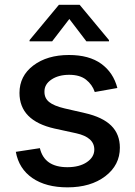

<svg xmlns="http://www.w3.org/2000/svg" viewBox="-20 -787 576 818"><path d="M480 -412.1 383.8 -395Q373 -426.8 346.7 -447.5Q320.3 -468.3 274.9 -468.3Q229 -468.3 199 -448Q168.9 -427.7 169.4 -396.5Q168.9 -369.1 189.2 -352.5Q209.5 -335.9 254.9 -325.2L341.8 -305.2Q417 -288.1 453.9 -251.7Q490.7 -215.3 490.7 -157.7Q490.7 -83.5 428.5 -36.1Q366.2 11.2 267.6 11.2Q175.8 11.2 118.2 -28.3Q60.5 -67.9 47.4 -140.1L149.9 -155.8Q168.9 -74.7 267.1 -74.7Q318.4 -74.7 350.1 -96.2Q381.8 -117.7 381.8 -149.9Q381.8 -202.1 304.7 -219.2L212.4 -239.3Q63 -272.9 63 -391.1Q63 -463.4 122.1 -508.1Q181.2 -552.7 273.9 -552.7Q359.4 -552.7 411.1 -515.4Q462.9 -478 480 -412.1ZM202.1 -610.8H106V-616.2L231 -766.6H319.3L444.3 -616.2V-610.8H348.1L275.4 -706.1Z"/></svg>

Font: Karasuma Gothic
Style: Regular
Weight: 500
Designer: Rasmus Andersson / Ryoko Nishizuka
Foundry: Genbu
Version: Version 1.00